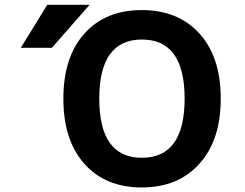

<svg xmlns="http://www.w3.org/2000/svg" viewBox="-20 -784 1040 815"><path d="M826.2 -88.9Q736.3 11.7 582 11.7Q427.7 11.7 338.4 -88.4Q249 -188.5 249 -365.2Q249 -542 338.4 -641.6Q427.7 -741.2 582 -741.2Q736.3 -741.2 826.7 -641.6Q917 -542 917 -365.2Q917 -188.5 826.2 -88.9ZM180.7 -763.7H360.4L200.2 -581.1H68.4ZM582 -114.3Q763.7 -114.3 763.7 -365.2Q763.7 -616.2 582.5 -616.2Q401.4 -616.2 401.4 -365.2Q401.4 -114.3 582 -114.3Z"/></svg>

Font: Gen Shin Gothic Monospace Bold
Style: Bold
Weight: 700
Designer: [Source Han Sans]
Ryoko NISHIZUKA  (kana & ideographs); Paul D. Hunt (Latin, Greek & Cyrillic); Wenlong ZHANG  (bopomofo
Version: Version 1.002.20150607